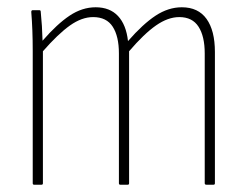

<svg xmlns="http://www.w3.org/2000/svg" viewBox="-20 -508 681 528"><path d="M74 0Q70 0 70 -4V-368Q70 -426 66 -475Q66 -480 70 -480H88Q92 -480 92 -476Q96 -437 97 -396Q137 -442 171.5 -465Q206 -488 243 -488Q282 -488 304.5 -464Q327 -440 332 -395Q373 -442 408 -465Q443 -488 480 -488Q525 -488 548 -456Q571 -424 571 -365V-4Q571 0 567 0H548Q543 0 543 -4V-361Q543 -408 526 -434.5Q509 -461 473 -461Q442 -461 409 -438Q376 -415 335 -367V-4Q335 0 331 0H311Q307 0 307 -4V-361Q307 -408 290 -434.5Q273 -461 236 -461Q205 -461 172.5 -438Q140 -415 98 -367V-4Q98 0 94 0Z"/></svg>

Font: Sofia Sans Cond ExtraLight
Style: Regular
Weight: 200
Width: 3
Designer: Botio Nikoltchev, Ani Petrova
Foundry: lettersoup
Version: Version 4.100; ttfautohint (v1.8.3)